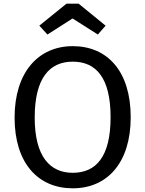

<svg xmlns="http://www.w3.org/2000/svg" viewBox="-20 -1007 787 1040"><path d="M237 -820 373 -907 510 -820 552 -868 406 -987H340L193 -868ZM374 -757C188 -757 59 -616 59 -370C59 -121 188 13 374 13C561 13 688 -125 688 -372C688 -622 561 -757 374 -757ZM374 -673C501 -673 579 -585 579 -372C579 -156 499 -71 374 -71C253 -71 168 -156 168 -370C168 -585 249 -673 374 -673Z"/></svg>

Font: Glow Sans SC Normal Medium
Style: Regular
Weight: 600
Designer: Ryoko NISHIZUKA (kana, bopomofo & ideographs); Paul D. Hunt (Latin, Greek & Cyrillic); Sandoll Communications, Soo-young
Version: Version 0.93